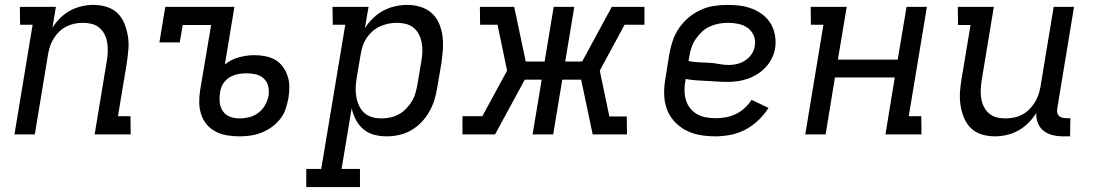

<svg xmlns="http://www.w3.org/2000/svg" viewBox="-20 -548 4465 783"><path d="M39 0 113 -447H62L61 -520H208L194 -435Q207 -456 225.5 -474.5Q244 -493 266.5 -505Q289 -517 313 -522.5Q337 -528 361 -528Q389 -528 415 -520Q441 -512 459.5 -494Q478 -476 487.5 -451.5Q497 -427 501.5 -400.5Q506 -374 503.5 -346Q501 -318 497 -290L461 -74H512L513 0H366L416 -302Q419 -321 419.5 -339.5Q420 -358 417 -375.5Q414 -393 406 -408.5Q398 -424 385 -435Q372 -446 354.5 -450.5Q337 -455 318 -455Q301 -455 284 -451.5Q267 -448 251 -440Q235 -432 222 -419.5Q209 -407 199.5 -392Q190 -377 184.5 -360.5Q179 -344 176 -327L122 0Z M956 8Q931 8 906.5 4Q882 0 860.5 -11Q839 -22 823.5 -40Q808 -58 800.5 -81Q793 -104 792.5 -129Q792 -154 796 -179L841 -446H725L713 -375H630L654 -520H936L897 -285Q923 -306 955 -314.5Q987 -323 1018 -323Q1041 -323 1063.5 -318.5Q1086 -314 1104 -303Q1122 -292 1134.5 -274.5Q1147 -257 1153.5 -236Q1160 -215 1160 -192.5Q1160 -170 1156 -147Q1152 -125 1144.5 -103Q1137 -81 1122 -62Q1107 -43 1087 -29Q1067 -15 1045 -6.5Q1023 2 1000.5 5Q978 8 956 8ZM957 -65Q976 -65 996 -70Q1016 -75 1033 -87.5Q1050 -100 1060.5 -118.5Q1071 -137 1075 -156Q1078 -176 1074 -195Q1070 -214 1056.5 -227Q1043 -240 1024.5 -244.5Q1006 -249 986 -249Q969 -249 952 -246Q935 -243 919.5 -234.5Q904 -226 893 -211Q882 -196 879 -179L877 -167Q874 -147 876.5 -127.5Q879 -108 890 -93Q901 -78 919 -71.5Q937 -65 957 -65Z M1229 215V141H1290L1388 -447H1337L1336 -520H1483L1468 -433Q1482 -455 1501.5 -474Q1521 -493 1544 -505Q1567 -517 1592 -522.5Q1617 -528 1641 -528Q1669 -528 1695 -520Q1721 -512 1740.5 -494.5Q1760 -477 1770.5 -452.5Q1781 -428 1784.5 -401Q1788 -374 1786 -346Q1784 -318 1780 -290L1763 -190Q1759 -165 1751.5 -140.5Q1744 -116 1731 -93Q1718 -70 1699 -50Q1680 -30 1656.5 -16.5Q1633 -3 1607.5 2.5Q1582 8 1557 8Q1530 8 1505.5 1.5Q1481 -5 1462 -21Q1443 -37 1431.5 -59Q1420 -81 1414 -106L1373 141H1448V215ZM1536 -65Q1553 -65 1571.5 -69Q1590 -73 1606.5 -82Q1623 -91 1636 -104.5Q1649 -118 1659 -134Q1669 -150 1674 -167.5Q1679 -185 1682 -202L1699 -302Q1702 -321 1702.5 -339.5Q1703 -358 1699.5 -375.5Q1696 -393 1688 -408.5Q1680 -424 1666.5 -435Q1653 -446 1635 -450.5Q1617 -455 1598 -455Q1581 -455 1564 -451.5Q1547 -448 1530 -440.5Q1513 -433 1499 -420.5Q1485 -408 1475 -393Q1465 -378 1459.5 -361Q1454 -344 1451 -327L1434 -227Q1431 -207 1430.5 -188Q1430 -169 1433.5 -150.5Q1437 -132 1445 -115.5Q1453 -99 1466.5 -87Q1480 -75 1498.5 -70Q1517 -65 1536 -65Z M1999 0H1866V-74H1947L2048 -260L2009 -447H1938L1937 -520H2077L2124 -297H2201L2238 -520H2322L2285 -297H2354L2475 -520H2608V-447H2527L2426 -260L2465 -73H2536L2537 0H2397L2350 -223H2273L2236 0H2152L2189 -223H2120Z M2897 8Q2865 8 2834 2.5Q2803 -3 2776.5 -17Q2750 -31 2729.5 -53.5Q2709 -76 2699 -104.5Q2689 -133 2688.5 -165Q2688 -197 2694 -230L2710 -330Q2715 -357 2724 -383.5Q2733 -410 2750 -434.5Q2767 -459 2789.5 -477.5Q2812 -496 2838.5 -508Q2865 -520 2892.5 -524Q2920 -528 2947 -528Q2974 -528 3000 -524.5Q3026 -521 3049.5 -511.5Q3073 -502 3092.5 -486.5Q3112 -471 3124 -450Q3136 -429 3140.5 -403.5Q3145 -378 3141 -351Q3138 -331 3128 -311Q3118 -291 3103 -274.5Q3088 -258 3069 -246Q3050 -234 3030 -227Q3010 -220 2989 -217Q2968 -214 2947 -214Q2926 -214 2904.5 -215.5Q2883 -217 2861.5 -218Q2840 -219 2818.5 -220.5Q2797 -222 2776 -226L2775 -218Q2771 -198 2771.5 -178Q2772 -158 2777.5 -139.5Q2783 -121 2794.5 -106.5Q2806 -92 2822.5 -82.5Q2839 -73 2858.5 -69.5Q2878 -66 2898 -66Q2919 -66 2939.5 -69.5Q2960 -73 2980 -82.5Q3000 -92 3017 -107.5Q3034 -123 3045 -141L3114 -108Q3097 -81 3072.5 -57.5Q3048 -34 3019 -19Q2990 -4 2959 2Q2928 8 2897 8ZM2953 -283Q2970 -283 2987.5 -287.5Q3005 -292 3020.5 -302.5Q3036 -313 3046 -328.5Q3056 -344 3058 -361Q3062 -383 3054 -402.5Q3046 -422 3029.5 -434Q3013 -446 2991.5 -450.5Q2970 -455 2948 -455Q2930 -455 2911.5 -451.5Q2893 -448 2875 -440Q2857 -432 2842.5 -418.5Q2828 -405 2817 -388.5Q2806 -372 2800 -354Q2794 -336 2791 -318L2788 -299Q2809 -295 2829.5 -294Q2850 -293 2871 -292Q2892 -291 2912 -287Q2932 -283 2953 -283Z M3264 0 3338 -447H3287L3286 -520H3433L3397 -305H3641L3677 -520H3760L3686 -74H3737L3738 0H3591L3629 -232H3385L3347 0Z M4037 8Q4009 8 3983 0Q3957 -8 3939 -26Q3921 -44 3911 -68.5Q3901 -93 3897 -119.5Q3893 -146 3895 -174Q3897 -202 3902 -230L3938 -446H3887L3886 -520H4033L3983 -218Q3980 -199 3979.5 -180.5Q3979 -162 3982 -144.5Q3985 -127 3993 -111.5Q4001 -96 4014 -85Q4027 -74 4044 -69.5Q4061 -65 4080 -65Q4097 -65 4114.5 -68.5Q4132 -72 4147.5 -80Q4163 -88 4176 -100.5Q4189 -113 4198.5 -128Q4208 -143 4214 -159.5Q4220 -176 4223 -193L4277 -520H4360L4292 -108Q4290 -99 4291 -91Q4292 -83 4297 -77Q4302 -71 4310.5 -68.5Q4319 -66 4328 -66H4345L4344 8H4315Q4293 8 4272.5 3Q4252 -2 4236 -14.5Q4220 -27 4212.5 -46.5Q4205 -66 4206 -87Q4192 -65 4173.5 -46.5Q4155 -28 4132.5 -15.5Q4110 -3 4085.5 2.5Q4061 8 4037 8Z"/></svg>

Font: Iosevka Etoile
Style: Italic
Weight: 400
Italic angle: -9°
Designer: Belleve Invis
Foundry: Belleve Invis
Version: Version 22.1.2; ttfautohint (v1.8.4)